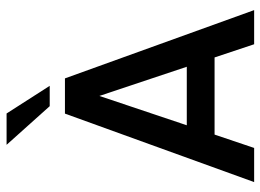

<svg xmlns="http://www.w3.org/2000/svg" viewBox="-128 -692 819 604"><g transform="rotate(-90 282.0 -389.5)"><path d="M314.5 -643.1 227.5 -778.8H128.9L250.5 -643.1ZM445.3 0H552.7L337.9 -595.2H227.1L11.7 0H119.1L161.1 -124.5H403.8ZM190.4 -211.9 282.7 -486.8 374.5 -211.9Z"/></g></svg>

Font: Now SemiBold
Style: Regular
Weight: 600
Designer: Alfredo Marco Pradil
Foundry: Alfredo Marco Pradil
Version: Version 1.200;hotconv 1.0.109;makeotfexe 2.5.65596